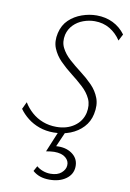

<svg xmlns="http://www.w3.org/2000/svg" viewBox="-100 -726 713 1054"><g transform="rotate(10 256.0 -198.5)"><path d="M229 9Q186 9 149.5 -4Q113 -17 84.5 -39.5Q56 -62 37 -89L56 -129Q74 -99 101 -75Q128 -51 163 -37.5Q198 -24 239 -24Q297 -24 338 -52.5Q379 -81 390 -129Q399 -173 383.5 -206.5Q368 -240 337 -268.5Q306 -297 271 -324Q236 -351 206.5 -381Q177 -411 162 -448Q147 -485 158 -533Q169 -579 199 -607.5Q229 -636 270 -650.5Q311 -665 352 -665Q402 -665 443 -645Q484 -625 512 -587L493 -550Q468 -588 431 -610Q394 -632 347 -632Q315 -632 283.5 -620.5Q252 -609 229.5 -586Q207 -563 199 -531Q190 -490 206 -458Q222 -426 252.5 -398.5Q283 -371 318 -344.5Q353 -318 383 -287.5Q413 -257 427.5 -218.5Q442 -180 431 -129Q422 -86 393 -55Q364 -24 322 -7.5Q280 9 229 9ZM256 0H292L250 96L224 87Q233 84 245.5 82Q258 80 271 80Q319 80 351 106Q383 132 381 175Q379 217 343 242.5Q307 268 252 268Q222 268 199 260Q176 252 158 236L174 207Q189 220 209.5 227.5Q230 235 252 235Q291 235 312.5 216Q334 197 335 174Q337 149 315.5 131Q294 113 252 113Q243 113 231 114.5Q219 116 207 118Z"/></g></svg>

Font: Ysabeau Office ExtraLight
Style: Italic
Weight: 250
Italic angle: -12°
Designer: Christian Thalmann (Catharsis Fonts)
Version: Version 2.001;gftools[0.9.30]; featfreeze: tnum,lnum,ss02